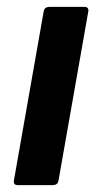

<svg xmlns="http://www.w3.org/2000/svg" viewBox="-20 -538 306 558"><path d="M135 0H31Q20 0 20 -11L107 -505Q109 -517 122 -518H226Q237 -518 237 -507L150 -13Q148 -1 135 0Z"/></svg>

Font: YamahaIndonesia935. App
Style: Bold Italic
Weight: 700
Italic angle: -10°
Designer: Dalton Maag Ltd
Foundry: Dalton Maag Ltd
Version: Version 1.002; January 01, 2024; Regular/Italic